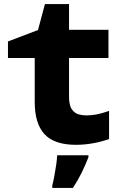

<svg xmlns="http://www.w3.org/2000/svg" viewBox="-20 -699 603 940"><path d="M352 10Q246 10 198 -42Q150 -94 150 -199V-415H19V-496L166 -552L200 -679H318V-553H511V-415H318V-226Q318 -183 332 -163.5Q346 -144 365.5 -139Q385 -134 402 -134Q426 -134 451.5 -138.5Q477 -143 514 -156V-18Q473 -4 432 3Q391 10 352 10ZM236 209Q241 190 246 163Q251 136 255 108.5Q259 81 260 61H413V71Q398 109 380 146Q362 183 337 221H236Z"/></svg>

Font: Noto Sans Mono SemiCondensed Black
Style: Regular
Weight: 900
Width: 4
Designer: Monotype Design Team
Foundry: Monotype Imaging Inc.
Version: Version 2.014; ttfautohint (v1.8.4.7-5d5b)